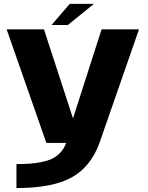

<svg xmlns="http://www.w3.org/2000/svg" viewBox="-20 -743 771 998"><path d="M221 0 14.5 -590.5H208.5L359.5 -127.5L508 -590.5H702.5L497 0Q452 124 352.5 179.2Q253 234.5 65.5 234.5V110Q184.5 110 243 85.5Q301 61 324 0ZM248 -613 342.5 -723H468.5L332.5 -613Z"/></svg>

Font: Anybody ExtraExpanded Regular
Style: Bold
Weight: 700
Width: 8
Designer: Tyler Finck
Foundry: Etcetera Type Company
Version: Version 1.010; ttfautohint (v1.8.3) -l 8 -r 50 -G 200 -x 14 